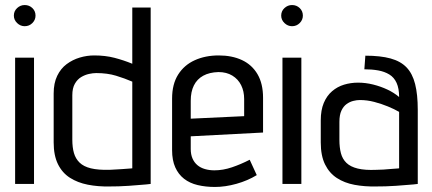

<svg xmlns="http://www.w3.org/2000/svg" viewBox="-20 -730 1715 762"><path d="M40 0H115V-501H40ZM78 -710Q61 -710 48 -698Q35 -686 35 -668Q35 -651 48 -638.5Q61 -626 78 -626Q96 -626 108.5 -638.5Q121 -651 121 -668Q121 -686 108.5 -698Q96 -710 78 -710Z M578 0V-700H505V-477Q471 -491 434.5 -500.5Q398 -510 354 -510Q325 -510 296.5 -501.5Q268 -493 244.5 -475.5Q221 -458 207 -429Q193 -400 193 -359V-165Q193 -113 210 -78.5Q227 -44 257.5 -24.5Q288 -5 328.5 3Q369 11 415 10Q431 10 450.5 9.5Q470 9 490.5 7.5Q511 6 529 4.5Q547 3 560 2Q573 1 578 0ZM505 -406V-62Q505 -62 500 -61.5Q495 -61 486.5 -60.5Q478 -60 466.5 -59Q455 -58 441.5 -57.5Q428 -57 414 -56Q369 -55 340.5 -62Q312 -69 296 -84.5Q280 -100 273.5 -122.5Q267 -145 267 -176V-352Q267 -380 277 -397.5Q287 -415 302 -424Q317 -433 333 -436.5Q349 -440 362 -440Q406 -440 440.5 -429.5Q475 -419 505 -406Z M737 -139V-189L1024 -204V-342Q1024 -398 1002 -435.5Q980 -473 940.5 -491.5Q901 -510 848 -510Q795 -510 753 -491Q711 -472 687 -434Q663 -396 663 -339V-134Q663 -94 675.5 -66Q688 -38 710.5 -20.5Q733 -3 764.5 4.5Q796 12 833 12Q874 12 918.5 -0.5Q963 -13 999 -35L971 -96Q936 -78 900.5 -66Q865 -54 831 -54Q811 -54 793.5 -59Q776 -64 763.5 -74.5Q751 -85 744 -101Q737 -117 737 -139ZM949 -337V-269L737 -259V-330Q737 -366 749.5 -391Q762 -416 786.5 -429.5Q811 -443 847 -444Q879 -444 902 -430Q925 -416 937 -392Q949 -368 949 -337Z M1101 0H1176V-501H1101ZM1139 -710Q1122 -710 1109 -698Q1096 -686 1096 -668Q1096 -651 1109 -638.5Q1122 -626 1139 -626Q1157 -626 1169.5 -638.5Q1182 -651 1182 -668Q1182 -686 1169.5 -698Q1157 -710 1139 -710Z M1564 -345Q1544 -362 1517.5 -374.5Q1491 -387 1461 -394.5Q1431 -402 1401 -402Q1372 -402 1345.5 -394Q1319 -386 1298 -368Q1277 -350 1265 -321.5Q1253 -293 1253 -252V-165Q1253 -112 1270 -77.5Q1287 -43 1317 -23.5Q1347 -4 1387 3.5Q1427 11 1473 10Q1490 10 1510 9.5Q1530 9 1550.5 7.5Q1571 6 1589 4.5Q1607 3 1620.5 2Q1634 1 1638 0V-294Q1638 -355 1627.5 -396.5Q1617 -438 1593.5 -462.5Q1570 -487 1530 -498Q1490 -509 1430 -509L1426 -455Q1456 -455 1481 -450.5Q1506 -446 1525 -434.5Q1544 -423 1554 -401Q1564 -379 1564 -345ZM1564 -286V-62Q1564 -62 1559.5 -61.5Q1555 -61 1546.5 -60.5Q1538 -60 1526.5 -59Q1515 -58 1501.5 -57Q1488 -56 1473 -56Q1429 -54 1400 -61Q1371 -68 1355 -83.5Q1339 -99 1333 -122Q1327 -145 1327 -175V-246Q1327 -274 1335 -291Q1343 -308 1355.5 -317Q1368 -326 1382 -329.5Q1396 -333 1408 -333Q1437 -333 1465.5 -325.5Q1494 -318 1519.5 -307.5Q1545 -297 1564 -286Z"/></svg>

Font: Advent Pro Medium
Style: Regular
Weight: 500
Designer: VivaRado, Andreas Kalpakidis
Foundry: VivaRado, Andreas Kalpakidis
Version: Version 3.000